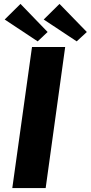

<svg xmlns="http://www.w3.org/2000/svg" viewBox="-20 -964 465 984"><path d="M85 -944 4 -864 173 -752 224 -800ZM285 -944 204 -864 373 -752 425 -800ZM144 -723 43 0H214L314 -723Z"/></svg>

Font: United Sans ExtraBold
Style: Italic
Weight: 800
Italic angle: -8°
Designer: Pablo Impallari, Rodrigo Fuenzalida (Modified by Dan O. Williams)
Version: Version 1.000;PS 001.000;hotconv 1.0.88;makeotf.lib2.5.64775